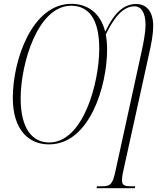

<svg xmlns="http://www.w3.org/2000/svg" viewBox="-20 -744 837 1004"><path d="M236 11C450 11 540 -297 540 -484C540 -513 538 -539 533 -563C570 -639 617 -711 683 -711C718 -711 741 -678 741 -615C741 -571 729 -515 721 -477L585 145C569 219 560 230 512 230H487L485 240H685L687 230H665C632 230 618 225 618 199C618 187 620 169 626 144L762 -474C770 -510 781 -560 781 -610C781 -681 748 -723 692 -723C631 -723 581 -684 530 -578C504 -683 431 -724 353 -724C149 -724 47 -433 47 -232C47 -64 131 11 236 11ZM237 1C151 1 88 -69 88 -229C88 -411 177 -714 352 -714C440 -714 499 -650 499 -489C499 -314 417 1 237 1Z"/></svg>

Font: Noto Serif Display ExtraCondensed ExtraLight
Style: Italic
Weight: 200
Width: 2
Italic angle: -12°
Designer: Monotype Design Team
Foundry: Monotype Imaging Inc.
Version: Version 2.009